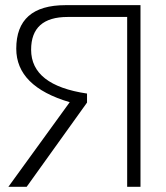

<svg xmlns="http://www.w3.org/2000/svg" viewBox="-20 -718 638 738"><path d="M468.8 0V-652.8H240.2Q99.6 -652.8 99.6 -526.9Q99.6 -390.1 314.5 -358.4V-323.7L82.5 0H12.2L248 -325.2Q42.5 -385.7 42.5 -530.8Q42.5 -698.2 231.9 -698.2H520V0Z"/></svg>

Font: Voltera Light
Style: Light
Weight: 300
Designer: Bernd Montag
Version: Version 1.301